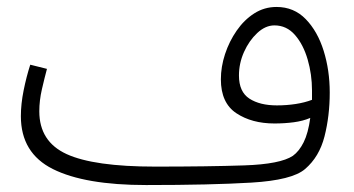

<svg xmlns="http://www.w3.org/2000/svg" viewBox="-20 -511 1018 552"><path d="M400 21Q224 21 132 -25Q40 -71 40 -177Q40 -212 48 -251.5Q56 -291 67 -325L115 -313Q108 -287 100.5 -254.5Q93 -222 93 -191Q93 -104 171.5 -68Q250 -32 426 -32Q578 -32 682 -35.5Q786 -39 822 -63Q840 -76 853 -102Q866 -128 872 -172Q851 -163 824.5 -159.5Q798 -156 769 -156Q704 -156 659.5 -185.5Q615 -215 615 -283Q615 -319 627 -355.5Q639 -392 660.5 -423Q682 -454 711 -472.5Q740 -491 775 -491Q825 -491 859 -456Q893 -421 910.5 -365Q928 -309 928 -245Q928 -178 913 -119Q898 -60 857 -25Q820 7 703 14Q586 21 400 21ZM667 -294Q667 -247 697 -227.5Q727 -208 776 -208Q804 -208 830 -212Q856 -216 877 -224Q877 -237 877 -251Q877 -297 864.5 -340Q852 -383 828 -410.5Q804 -438 769 -438Q743 -438 719.5 -416Q696 -394 681.5 -361.5Q667 -329 667 -294Z"/></svg>

Font: Noto Sans Arabic UI Lt
Style: Regular
Weight: 300
Designer: Monotype Design Team, Nadine Chahine and Nizar Qandah
Foundry: Monotype Imaging Inc.
Version: Version 2.010; ttfautohint (v1.8.4.7-5d5b)